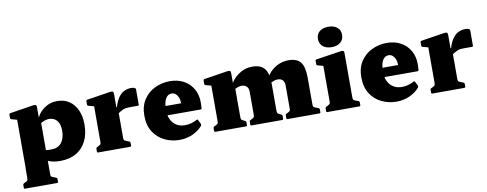

<svg xmlns="http://www.w3.org/2000/svg" viewBox="-74 -1129 4347 1715"><g transform="rotate(-10 2099.5 -272.0)"><path d="M73 205V-309H279V205ZM36 205Q26 205 26 195V170Q26 160 35 156L44 152Q64 142 68 136.5Q72 131 72 112V25H278V108Q278 130 281.5 135.5Q285 141 303 148L327 157Q336 161 336 170V195Q336 205 326 205ZM245 -108Q255 -105 274.5 -102Q294 -99 329 -99Q388 -99 420 -138.5Q452 -178 452 -248Q452 -307 426 -339Q400 -371 353 -371Q334 -371 312 -363Q290 -355 266 -339L254 -367Q275 -434 329.5 -475Q384 -516 452 -516Q515 -516 561 -485.5Q607 -455 632.5 -399.5Q658 -344 658 -269Q658 -180 625.5 -116Q593 -52 533 -18Q473 16 388 16Q330 16 288 -0.5Q246 -17 198 -59ZM73 -309V-463L93 -408L23 -427Q13 -430 13 -440V-470Q13 -480 23 -482L234 -515Q252 -518 259.5 -513.5Q267 -509 267 -494V-374L279 -359V-309Z M771 0V-308H977V0ZM1166 -359Q1166 -349 1156 -349H1078Q1060 -349 1047.5 -347Q1035 -345 1023 -340Q1007 -333 991.5 -323.5Q976 -314 963 -304L965 -349Q974 -390 989 -421.5Q1004 -453 1024 -474Q1044 -495 1069 -505.5Q1094 -516 1124 -516Q1166 -516 1166 -496ZM735 0Q725 0 725 -10V-35Q725 -45 734 -49L743 -53Q763 -63 767 -68.5Q771 -74 771 -93V-180H977V-97Q977 -75 980.5 -69.5Q984 -64 1002 -57L1026 -48Q1035 -44 1035 -35V-10Q1035 0 1025 0ZM771 -308V-462L791 -407L721 -426Q711 -429 711 -439V-469Q711 -479 721 -481L932 -514Q950 -517 957.5 -512.5Q965 -508 965 -493V-373L977 -358V-308Z M1472 16Q1400 16 1337.5 -14Q1275 -44 1236.5 -103.5Q1198 -163 1198 -251Q1198 -338 1237 -397Q1276 -456 1339.5 -486Q1403 -516 1475 -516Q1545 -516 1599 -487Q1653 -458 1684 -405.5Q1715 -353 1715 -283Q1715 -271 1714.5 -258Q1714 -245 1713 -229Q1711 -219 1702 -219H1386V-304H1570L1541 -293Q1541 -298 1541 -301Q1541 -304 1541 -308Q1541 -335 1532 -357Q1523 -379 1507.5 -392Q1492 -405 1473 -405Q1436 -405 1416.5 -369.5Q1397 -334 1397 -264Q1397 -219 1414 -183Q1431 -147 1463.5 -126Q1496 -105 1541 -105Q1599 -105 1651 -134Q1661 -139 1664 -130L1683 -92Q1686 -84 1681 -75Q1644 -32 1589 -8Q1534 16 1472 16Z M2453 0Q2443 0 2443 -10V-35Q2443 -45 2452 -49L2460 -53Q2480 -63 2484 -68.5Q2488 -74 2488 -93V-301Q2488 -330 2472 -347Q2456 -364 2427 -364Q2395 -364 2355 -340L2335 -367Q2354 -412 2386.5 -445.5Q2419 -479 2461 -497.5Q2503 -516 2550 -516Q2629 -516 2661.5 -473Q2694 -430 2694 -331V-97Q2694 -75 2697.5 -69.5Q2701 -64 2719 -57L2743 -48Q2752 -44 2752 -35V-10Q2752 0 2742 0ZM1798 0Q1788 0 1788 -10V-35Q1788 -45 1797 -49L1806 -53Q1826 -63 1830 -68.5Q1834 -74 1834 -93V-308H2040V-97Q2040 -75 2043.5 -69Q2047 -63 2065 -55L2077 -49Q2086 -45 2086 -35V-10Q2086 0 2076 0ZM2126 0Q2116 0 2116 -10V-35Q2116 -45 2125 -49L2134 -53Q2154 -63 2158 -68.5Q2162 -74 2162 -93V-301Q2162 -330 2145.5 -347Q2129 -364 2100 -364Q2068 -364 2028 -340L2009 -367Q2036 -433 2094.5 -474.5Q2153 -516 2223 -516Q2300 -516 2334 -472.5Q2368 -429 2368 -331V-97Q2368 -75 2371.5 -69Q2375 -63 2393 -55L2405 -49Q2414 -45 2414 -35V-10Q2414 0 2404 0ZM1834 -308V-462L1854 -407L1784 -426Q1774 -429 1774 -439V-469Q1774 -479 1784 -481L1995 -514Q2013 -517 2020.5 -512.5Q2028 -508 2028 -493V-373L2040 -358V-308Z M2850 0V-308H3056V0ZM2814 0Q2804 0 2804 -10V-35Q2804 -45 2813 -49L2822 -53Q2842 -63 2846 -68.5Q2850 -74 2850 -93V-180H3056V-97Q3056 -75 3059.5 -69.5Q3063 -64 3081 -57L3105 -48Q3114 -44 3114 -35V-10Q3114 0 3104 0ZM2850 -308V-462L2870 -407L2800 -426Q2790 -429 2790 -439V-469Q2790 -480 2800 -480L3023 -514Q3041 -517 3048.5 -512.5Q3056 -508 3056 -493V-308ZM2954 -564Q2903 -564 2873.5 -589Q2844 -614 2844 -657Q2844 -700 2873.5 -724.5Q2903 -749 2954 -749Q3004 -749 3033.5 -724.5Q3063 -700 3063 -657Q3063 -614 3033.5 -589Q3004 -564 2954 -564Z M3440 16Q3368 16 3305.5 -14Q3243 -44 3204.5 -103.5Q3166 -163 3166 -251Q3166 -338 3205 -397Q3244 -456 3307.5 -486Q3371 -516 3443 -516Q3513 -516 3567 -487Q3621 -458 3652 -405.5Q3683 -353 3683 -283Q3683 -271 3682.5 -258Q3682 -245 3681 -229Q3679 -219 3670 -219H3354V-304H3538L3509 -293Q3509 -298 3509 -301Q3509 -304 3509 -308Q3509 -335 3500 -357Q3491 -379 3475.5 -392Q3460 -405 3441 -405Q3404 -405 3384.5 -369.5Q3365 -334 3365 -264Q3365 -219 3382 -183Q3399 -147 3431.5 -126Q3464 -105 3509 -105Q3567 -105 3619 -134Q3629 -139 3632 -130L3651 -92Q3654 -84 3649 -75Q3612 -32 3557 -8Q3502 16 3440 16Z M3802 0V-308H4008V0ZM4197 -359Q4197 -349 4187 -349H4109Q4091 -349 4078.5 -347Q4066 -345 4054 -340Q4038 -333 4022.5 -323.5Q4007 -314 3994 -304L3996 -349Q4005 -390 4020 -421.5Q4035 -453 4055 -474Q4075 -495 4100 -505.5Q4125 -516 4155 -516Q4197 -516 4197 -496ZM3766 0Q3756 0 3756 -10V-35Q3756 -45 3765 -49L3774 -53Q3794 -63 3798 -68.5Q3802 -74 3802 -93V-180H4008V-97Q4008 -75 4011.5 -69.5Q4015 -64 4033 -57L4057 -48Q4066 -44 4066 -35V-10Q4066 0 4056 0ZM3802 -308V-462L3822 -407L3752 -426Q3742 -429 3742 -439V-469Q3742 -479 3752 -481L3963 -514Q3981 -517 3988.5 -512.5Q3996 -508 3996 -493V-373L4008 -358V-308Z"/></g></svg>

Font: Hahmlet Black
Style: Regular
Weight: 900
Version: Version 1.002